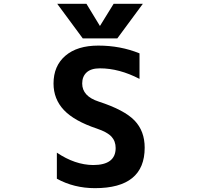

<svg xmlns="http://www.w3.org/2000/svg" viewBox="-20 -982 1040 1014"><path d="M716.8 -565.4Q609.4 -621.1 507.8 -621.1Q460.9 -621.1 437.5 -599.6Q414.1 -578.1 414.1 -541Q414.1 -473.6 502 -445.3Q636.7 -401.4 690.4 -345.7Q744.1 -290 744.1 -202.1Q744.1 11.7 481.4 11.7Q371.1 11.7 280.3 -38.1V-175.8Q376 -111.3 471.7 -110.4Q590.8 -110.4 590.8 -200.2Q590.8 -236.3 568.8 -260.3Q546.9 -284.2 492.2 -302.7Q372.1 -342.8 317.4 -400.9Q262.7 -459 262.7 -541Q262.7 -633.8 325.2 -687.5Q387.7 -741.2 499 -741.2Q616.2 -741.2 716.8 -700.2ZM507.8 -844.7 580.1 -961.9H734.4L599.6 -779.3H417L282.2 -961.9H436.5Z"/></svg>

Font: GenEi Gothic M Regular
Style: Bold
Weight: 700
Designer: o_tamon (Modified); [Source Han Sans]
Ryoko NISHIZUKA  (kana & ideographs); Paul D. Hunt (Latin, Greek & Cyrillic); Wenl
Version: Version 1.1a;Original Version 1.004